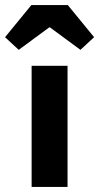

<svg xmlns="http://www.w3.org/2000/svg" viewBox="-63 -739 392 759"><path d="M62 0V-479H204V0ZM-43 -592 61 -719H205L309 -592L255 -542L134 -631H132L11 -542Z"/></svg>

Font: Narnoor ExtraBold
Style: Regular
Weight: 800
Designer: S. Sridhar Murthy
Foundry: SIL International
Version: Version 3.000